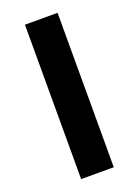

<svg xmlns="http://www.w3.org/2000/svg" viewBox="-136 -759 590 818"><g transform="rotate(-20 159.0 -350.0)"><path d="M85.5 0V-700H233.5V0Z"/></g></svg>

Font: Geologica Cursive SemiBold
Style: Regular
Weight: 600
Designer: Sindre Bremnes, Frode Helland
Foundry: Monokrom Skriftforlag AS
Version: Version 1.010;gftools[0.9.28]